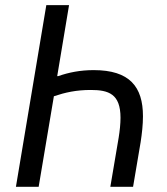

<svg xmlns="http://www.w3.org/2000/svg" viewBox="-20 -718 640 738"><path d="M41.2 0H128.6L187.1 -348C230.5 -362.6 272.7 -372.2 328.8 -372.2C397.4 -372.2 443.2 -357.2 443.2 -265.3C443.2 -241.8 440.3 -214.8 436.1 -188.9L404.1 0H491.5L520.6 -171.9C525.6 -204.5 529.5 -238.3 529.5 -271.3C529.5 -384.6 478.3 -448.5 340.2 -448.5C288.4 -448.5 244.3 -439.6 203.8 -425.4H199.9L245.4 -698.2H158Z"/></svg>

Font: Margiela Mono Italic Text It
Style: Regular
Weight: 400
Designer: Mike Abbink, Paul van der Laan, Pieter van Rosmalen
Foundry: Bold Monday
Version: Version 2.003 2021